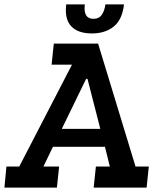

<svg xmlns="http://www.w3.org/2000/svg" viewBox="-39 -847 709 867"><path d="M-10 -95H48L286 -555H194L204 -650H404L573 -95H633L623 0H384L394 -95H457L435 -184H200L157 -95H228L218 0H-19ZM437 -827H521Q513 -758 474.5 -727Q436 -696 376 -696Q313 -696 282.5 -728.5Q252 -761 260 -827H344Q336 -762 383 -762Q408 -762 420.5 -780Q433 -798 437 -827ZM350 -491 240 -265H414L356 -491Z"/></svg>

Font: Zilla Slab SemiBold
Style: Regular
Weight: 600
Designer: Typotheque.com
Foundry: Typotheque type foundry
Version: Version 1.0; 2017